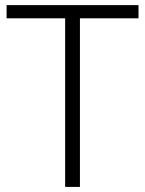

<svg xmlns="http://www.w3.org/2000/svg" viewBox="-20 -734 571 754"><path d="M293.9 -662.1H523.9V-713.9H5.9V-662.1H235.8V0H293.9Z"/></svg>

Font: Noto Reveo Sans
Style: Regular
Weight: 300
Designer: Monotype Design Team
Foundry: Monotype Imaging Inc.
Version: Version 2.007